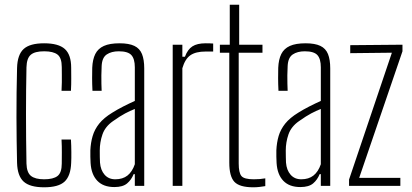

<svg xmlns="http://www.w3.org/2000/svg" viewBox="-20 -790 1750 816"><path d="M241.5 -404Q242.5 -423 242.8 -440.2Q243 -457.5 242.8 -473.5Q242.5 -489.5 242.5 -505Q242.5 -544 224.5 -558Q206.5 -572 167.5 -572Q128 -572 110.8 -557.2Q93.5 -542.5 92.5 -504Q91.5 -457.5 91 -407.5Q90.5 -357.5 90.5 -305.2Q90.5 -253 91 -200Q91.5 -147 92.5 -95Q93.5 -57 111.5 -42.5Q129.5 -28 167.5 -28Q206.5 -28 224.5 -42Q242.5 -56 242.5 -95Q242.5 -119 242.8 -143Q243 -167 241.5 -197H281.5Q283 -172.5 283.2 -144.2Q283.5 -116 282.5 -98Q280.5 -42.5 254.5 -18.2Q228.5 6 167.5 6Q107 6 80.5 -18.2Q54 -42.5 52.5 -98Q51.5 -141 50.8 -190Q50 -239 50 -291.2Q50 -343.5 50.5 -396.8Q51 -450 52.5 -501Q54 -557.5 80.5 -581.8Q107 -606 167.5 -606Q228.5 -606 255.5 -581.8Q282.5 -557.5 282.5 -502Q282.5 -479.5 282.8 -455.8Q283 -432 281.5 -404Z M466 5Q419 5 393.5 -21.8Q368 -48.5 365 -97Q364.5 -112 364 -123.8Q363.5 -135.5 364 -151Q365.5 -184 373.8 -212Q382 -240 401.5 -264.5Q421 -289 457 -311Q477.5 -324 504.5 -337.8Q531.5 -351.5 553 -361V-504Q553 -540 538.2 -556Q523.5 -572 485 -572Q453.5 -572 433.5 -558.5Q413.5 -545 412 -509Q411 -489 410.8 -469.8Q410.5 -450.5 411 -433.8Q411.5 -417 412 -404H373Q371.5 -433.5 371.5 -457.2Q371.5 -481 372 -502Q373.5 -537.5 385 -560.5Q396.5 -583.5 421.5 -594.8Q446.5 -606 488 -606Q528 -606 551 -595Q574 -584 583.5 -560.2Q593 -536.5 593 -499V0H553V-50H548Q538.5 -26 520.2 -10.5Q502 5 466 5ZM470 -28Q501.5 -28 521.8 -44Q542 -60 553 -92V-327Q533 -319 512 -308Q491 -297 460 -275Q427 -252 415.5 -218.8Q404 -185.5 404 -150Q404 -136 404.2 -122.5Q404.5 -109 405 -99Q407.5 -67 424.5 -47.5Q441.5 -28 470 -28Z M714 0V-600H755V-549H766Q777.5 -580 797.8 -593Q818 -606 854 -606Q861 -606 870.2 -605.8Q879.5 -605.5 886 -605V-571H854Q812 -571 789.2 -555.2Q766.5 -539.5 755 -500V0Z M1056.5 6Q998 6 976.2 -17.2Q954.5 -40.5 954.5 -99V-566H914.5V-600H956.5V-770H996.5V-600H1095.5V-566H994.5V-95Q994.5 -56 1006 -42Q1017.5 -28 1058.5 -28Q1074.5 -28 1084.2 -29Q1094 -30 1107.5 -32V1Q1095.5 3 1082.8 4.5Q1070 6 1056.5 6Z M1256.5 5Q1209.5 5 1184 -21.8Q1158.5 -48.5 1155.5 -97Q1155 -112 1154.5 -123.8Q1154 -135.5 1154.5 -151Q1156 -184 1164.2 -212Q1172.5 -240 1192 -264.5Q1211.5 -289 1247.5 -311Q1268 -324 1295 -337.8Q1322 -351.5 1343.5 -361V-504Q1343.5 -540 1328.8 -556Q1314 -572 1275.5 -572Q1244 -572 1224 -558.5Q1204 -545 1202.5 -509Q1201.5 -489 1201.2 -469.8Q1201 -450.5 1201.5 -433.8Q1202 -417 1202.5 -404H1163.5Q1162 -433.5 1162 -457.2Q1162 -481 1162.5 -502Q1164 -537.5 1175.5 -560.5Q1187 -583.5 1212 -594.8Q1237 -606 1278.5 -606Q1318.5 -606 1341.5 -595Q1364.5 -584 1374 -560.2Q1383.5 -536.5 1383.5 -499V0H1343.5V-50H1338.5Q1329 -26 1310.8 -10.5Q1292.5 5 1256.5 5ZM1260.5 -28Q1292 -28 1312.2 -44Q1332.5 -60 1343.5 -92V-327Q1323.5 -319 1302.5 -308Q1281.5 -297 1250.5 -275Q1217.5 -252 1206 -218.8Q1194.5 -185.5 1194.5 -150Q1194.5 -136 1194.8 -122.5Q1195 -109 1195.5 -99Q1198 -67 1215 -47.5Q1232 -28 1260.5 -28Z M1463.5 0V-27L1645.5 -566L1468.5 -564V-598L1690.5 -600V-572L1506.5 -34H1681.5V0Z"/></svg>

Font: Big Shoulders Text Thin Thin
Style: Regular
Weight: 250
Version: Version 2.002